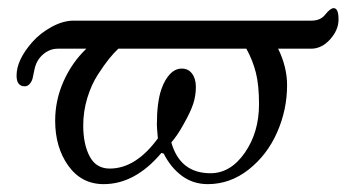

<svg xmlns="http://www.w3.org/2000/svg" viewBox="-20 -454 868 481"><path d="M21.5 -264.6Q21.5 -303.7 60.5 -348.1Q80.1 -370.6 109.1 -386.5Q138.2 -402.3 164.1 -402.3H760.3Q782.7 -402.3 794.4 -417Q807.6 -433.6 815.9 -433.6Q828.1 -433.6 828.1 -405.3Q828.1 -378.9 807.1 -355.5Q786.1 -332 759.3 -332H676.8Q699.2 -286.1 699.2 -240.7Q699.2 -179.2 674.3 -122.6Q649.4 -65.9 603 -29.3Q556.6 7.3 500.5 7.3Q463.9 7.3 435.8 -13.4Q407.7 -34.2 390.1 -69.3L384.3 -70.8Q318.4 7.3 239.7 7.3Q184.1 7.3 151.1 -38.8Q118.2 -85 118.2 -151.4Q118.2 -203.1 139.2 -250.2Q160.2 -297.4 196.3 -332H125Q104 -332 87.2 -317.1Q70.3 -302.2 65.9 -277.8Q63.5 -265.1 61.8 -258.1Q60.1 -251 54.9 -244.4Q49.8 -237.8 42 -237.8Q21.5 -237.8 21.5 -264.6ZM188.5 -139.6Q188.5 -92.8 204.6 -62.3Q220.7 -31.7 254.9 -31.7Q320.3 -31.7 375.5 -107.4Q373 -134.3 373 -141.6Q373 -197.8 384.3 -230.5Q392.6 -254.4 405.8 -268.3Q418.9 -282.2 435.5 -282.2Q451.7 -282.2 461.2 -269.5Q470.7 -256.8 470.7 -236.3Q470.7 -214.4 464.1 -194.1Q457.5 -173.8 440.4 -143.6Q425.3 -115.7 409.2 -97.2Q431.2 -20 507.3 -20Q557.6 -20 593.3 -71.3Q628.9 -122.6 628.9 -192.9Q628.9 -240.7 621.1 -271.7Q613.3 -302.7 597.2 -332H276.4Q265.1 -321.3 253.4 -306.9Q241.7 -292.5 225.3 -267.3Q209 -242.2 198.7 -208.5Q188.5 -174.8 188.5 -139.6Z"/></svg>

Font: Theano Old Style
Style: Regular
Weight: 400
Designer: Alexey Kryukov
Version: Version 2.00